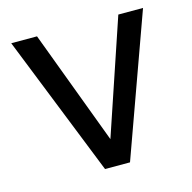

<svg xmlns="http://www.w3.org/2000/svg" viewBox="-84 -614 698 698"><g transform="rotate(-15 265.0 -265.0)"><path d="M17 -530H114L275 -100L420 -530H513L322 0H228Z"/></g></svg>

Font: Golos UI VF
Style: Regular
Weight: 400
Designer: A.Korolkova, Vitaly Kuzmin
Foundry: ParaType Ltd
Version: Version 2.000